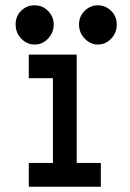

<svg xmlns="http://www.w3.org/2000/svg" viewBox="-20 -706 490 726"><path d="M183.1 -613.3Q183.1 -583 161.9 -560.3Q140.6 -537.6 111.3 -537.6Q82 -537.6 60.5 -559.8Q39.1 -582 39.1 -613.3Q39.1 -645.5 60.5 -665.8Q82 -686 110.4 -686Q141.1 -686 162.1 -664.3Q183.1 -642.6 183.1 -613.3ZM421.4 -613.3Q421.4 -581.1 399.9 -559.3Q378.4 -537.6 350.6 -537.6Q321.8 -537.6 300.3 -560.1Q278.8 -582.5 278.8 -613.3Q278.8 -644 300 -665Q321.3 -686 350.6 -686Q377.9 -686 399.7 -665.5Q421.4 -645 421.4 -613.3ZM361.3 -89.8V0H88.9V-89.8H180.2V-410.2H88.9V-499.5H270V-89.8Z"/></svg>

Font: Anka/Coder Narrow
Style: Bold
Weight: 700
Width: 3
Monospace: yes
Version: Version 001.100